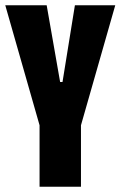

<svg xmlns="http://www.w3.org/2000/svg" viewBox="-22 -708 457 728"><path d="M128 0V-233L-2 -688H155L206 -397H215L262 -688H415L285 -233V0Z"/></svg>

Font: Saira ExtraCondensed Black
Style: Regular
Weight: 900
Width: 2
Designer: Hector Gatti with collaboration of the Omnibus-Type team
Foundry: Omnibus-Type
Version: Version 1.101